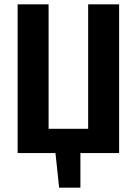

<svg xmlns="http://www.w3.org/2000/svg" viewBox="-20 -712 636 893"><path d="M534 0H354V161H255L238 0H62V-692H206V-113H390V-692H534Z"/></svg>

Font: Fira Sans Condensed SemiBold
Style: Regular
Weight: 600
Width: 3
Designer: bBox Type GmbH & Carrois Corporate GbR & Edenspiekermann AG
Foundry: bBox Type GmbH & Carrois Corporate GbR & Edenspiekermann AG
Version: Version 4.301